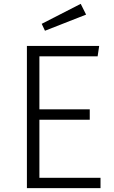

<svg xmlns="http://www.w3.org/2000/svg" viewBox="-20 -979 593 999"><path d="M400 -959 197 -855 214 -819 428 -903ZM496 -740H120V0H503V-54H185V-356H447V-410H185V-686H488Z"/></svg>

Font: Glow Sans SC Normal
Style: Regular
Weight: 400
Designer: Ryoko NISHIZUKA (kana, bopomofo & ideographs); Paul D. Hunt (Latin, Greek & Cyrillic); Sandoll Communications, Soo-young
Version: Version 0.93